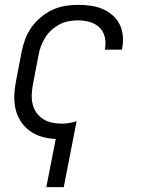

<svg xmlns="http://www.w3.org/2000/svg" viewBox="-20 -562 590 792"><path d="M171 210 210 11Q180 10 152.5 2Q125 -6 103 -22Q81 -38 66 -61Q51 -84 44.5 -111Q38 -138 39 -167.5Q40 -197 46 -227L69 -347Q74 -373 83.5 -399Q93 -425 109 -448Q125 -471 147.5 -490Q170 -509 195.5 -521Q221 -533 248 -537.5Q275 -542 301 -542Q327 -542 353 -538.5Q379 -535 402 -525.5Q425 -516 443.5 -500Q462 -484 473 -462.5Q484 -441 486.5 -415Q489 -389 484 -362L483 -357H412L413 -361Q418 -386 412 -410Q406 -434 389.5 -449.5Q373 -465 349.5 -471.5Q326 -478 301 -478Q283 -478 263.5 -474.5Q244 -471 226 -461.5Q208 -452 192.5 -438Q177 -424 166.5 -407Q156 -390 149 -371.5Q142 -353 139 -335L116 -215Q112 -194 111 -173Q110 -152 114.5 -133Q119 -114 130 -98Q141 -82 157 -71.5Q173 -61 192.5 -56.5Q212 -52 233 -52Q249 -52 265 -54.5Q281 -57 296 -62L243 210Z"/></svg>

Font: Lode Term
Style: Italic
Weight: 400
Italic angle: -11°
Monospace: yes
Designer: Belleve Invis
Foundry: Belleve Invis
Version: Version 29.2.0